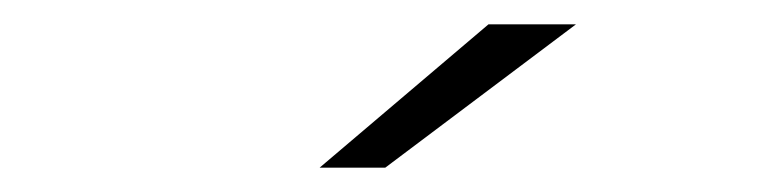

<svg xmlns="http://www.w3.org/2000/svg" viewBox="-20 -745 640 158"><path d="M382 -725 243 -607H297L454 -725Z"/></svg>

Font: Montserrat Custom ExtraLight
Style: Regular
Weight: 300
Designer: Julieta Ulanovsky
Foundry: Julieta Ulanovsky
Version: Version 7.200